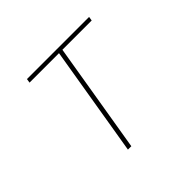

<svg xmlns="http://www.w3.org/2000/svg" viewBox="-131 -684 839 839"><g transform="rotate(-45 288.0 -265.0)"><path d="M221 0H242L327 -511H508L511 -530H127L124 -511H306Z"/></g></svg>

Font: Iosevka Sparkle Thin
Style: Italic
Weight: 100
Italic angle: -9°
Designer: Belleve Invis
Foundry: Belleve Invis
Version: Version 4.5.0; ttfautohint (v1.8.3)